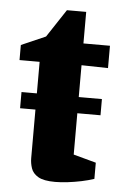

<svg xmlns="http://www.w3.org/2000/svg" viewBox="-48 -641 442 685"><g transform="rotate(5 173.0 -298.0)"><path d="M28 -242V-300H316V-242ZM175 9Q134 9 114.5 -2.5Q95 -14 89 -32Q83 -50 83 -68V-413H11V-467L98 -505L164 -605H233V-492H328V-412L233 -414V-94L314 -72V-14Q293 -7 269 -2Q245 3 220.5 6Q196 9 175 9Z"/></g></svg>

Font: Manuale ExtraBold
Style: Regular
Weight: 800
Version: Version 1.002